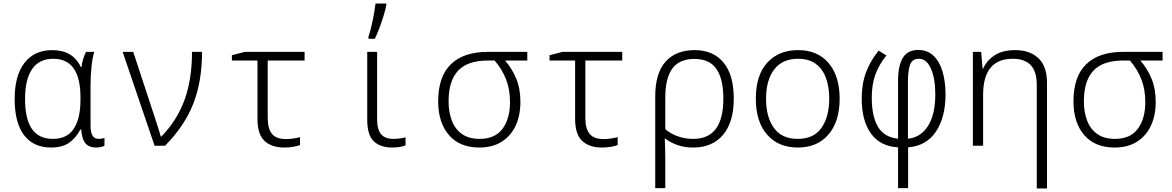

<svg xmlns="http://www.w3.org/2000/svg" viewBox="-20 -826 6640 1088"><path d="M269 10Q170 10 116.5 -60Q63 -130 63 -265Q63 -398 119 -470Q175 -542 276 -542Q393 -542 438 -446H442Q444 -468 451 -490.5Q458 -513 467 -532H514Q504 -499 498.5 -448.5Q493 -398 493 -337V-119Q493 -73 505 -56Q517 -39 539 -39Q556 -39 572 -44V0Q565 4 552 7Q539 10 524 10Q486 10 465.5 -12.5Q445 -35 440 -92H435Q416 -52 377 -21Q338 10 269 10ZM279 -39Q361 -39 398.5 -97Q436 -155 436 -260V-274Q436 -493 282 -493Q202 -493 162 -434.5Q122 -376 122 -266Q122 -150 161.5 -94.5Q201 -39 279 -39Z M856 0 675 -532H735L858 -158Q865 -135 875.5 -103.5Q886 -72 891 -52H894Q983 -143 1025.5 -259.5Q1068 -376 1068 -532H1125Q1125 -366 1075.5 -239Q1026 -112 915 0Z M1591 10Q1519 10 1479 -27.5Q1439 -65 1439 -152V-483H1294V-513L1367 -532H1706V-483H1497V-159Q1497 -96 1521.5 -67Q1546 -38 1599 -38Q1620 -38 1641.5 -41Q1663 -44 1680 -49V-4Q1665 2 1641 6Q1617 10 1591 10Z M2202 10Q2136 10 2098.5 -25Q2061 -60 2061 -147V-532H2117V-151Q2117 -92 2139.5 -65.5Q2162 -39 2209 -39Q2227 -39 2246 -41.5Q2265 -44 2278 -48V-2Q2248 10 2202 10ZM2068 -617Q2080 -654 2091.5 -708Q2103 -762 2108 -806H2169V-797Q2164 -770 2153.5 -736Q2143 -702 2130 -667.5Q2117 -633 2104 -606H2068Z M2696 10Q2585 10 2524 -60.5Q2463 -131 2463 -252Q2463 -392 2535 -462Q2607 -532 2744 -532H2968V-483H2842Q2882 -437 2905.5 -380Q2929 -323 2929 -249Q2929 -172 2902 -114Q2875 -56 2823 -23Q2771 10 2696 10ZM2698 -39Q2785 -39 2827.5 -96Q2870 -153 2870 -248Q2870 -320 2847.5 -377Q2825 -434 2783 -483H2744Q2630 -483 2576 -425.5Q2522 -368 2522 -252Q2522 -190 2540.5 -142Q2559 -94 2598 -66.5Q2637 -39 2698 -39Z M3391 10Q3319 10 3279 -27.5Q3239 -65 3239 -152V-483H3094V-513L3167 -532H3506V-483H3297V-159Q3297 -96 3321.5 -67Q3346 -38 3399 -38Q3420 -38 3441.5 -41Q3463 -44 3480 -49V-4Q3465 2 3441 6Q3417 10 3391 10Z M3693 -280Q3693 -410 3751 -476Q3809 -542 3917 -542Q4021 -542 4079.5 -472Q4138 -402 4138 -267Q4138 -134 4077.5 -62Q4017 10 3908 10Q3859 10 3819 -4Q3779 -18 3750 -41H3747Q3748 -16 3749 14Q3750 44 3750 80V240H3693ZM3909 -39Q4079 -39 4079 -267Q4079 -378 4040 -435Q4001 -492 3915 -492Q3829 -492 3789.5 -437Q3750 -382 3750 -275V-94Q3780 -68 3821 -53.5Q3862 -39 3909 -39Z M4501 10Q4390 10 4326.5 -63.5Q4263 -137 4263 -267Q4263 -400 4328 -471Q4393 -542 4502 -542Q4614 -542 4676 -468Q4738 -394 4738 -267Q4738 -138 4675 -64Q4612 10 4501 10ZM4500 -39Q4592 -39 4635.5 -102Q4679 -165 4679 -267Q4679 -333 4660.5 -384Q4642 -435 4603 -464Q4564 -493 4502 -493Q4414 -493 4367.5 -433Q4321 -373 4321 -266Q4321 -163 4365.5 -101Q4410 -39 4500 -39Z M5069 9Q4967 3 4915 -70Q4863 -143 4863 -266Q4863 -350 4887 -415Q4911 -480 4959 -539L5003 -512Q4959 -457 4939.5 -401Q4920 -345 4920 -273Q4920 -166 4955.5 -107Q4991 -48 5069 -40V-369Q5069 -453 5096 -498Q5123 -543 5183 -543Q5236 -543 5270.5 -509.5Q5305 -476 5321.5 -419Q5338 -362 5338 -292Q5338 -161 5283.5 -80Q5229 1 5126 9V240H5069ZM5125 -40Q5195 -46 5237.5 -110.5Q5280 -175 5280 -292Q5280 -380 5255.5 -436.5Q5231 -493 5187 -493Q5149 -493 5137 -459Q5125 -425 5125 -367Z M5493 0V-532H5540L5548 -437H5551Q5571 -483 5616 -512.5Q5661 -542 5733 -542Q5815 -542 5864 -496.5Q5913 -451 5913 -356V242H5855V-344Q5855 -421 5820.5 -457Q5786 -493 5719 -493Q5551 -493 5551 -289V0Z M6296 10Q6185 10 6124 -60.5Q6063 -131 6063 -252Q6063 -392 6135 -462Q6207 -532 6344 -532H6568V-483H6442Q6482 -437 6505.5 -380Q6529 -323 6529 -249Q6529 -172 6502 -114Q6475 -56 6423 -23Q6371 10 6296 10ZM6298 -39Q6385 -39 6427.5 -96Q6470 -153 6470 -248Q6470 -320 6447.5 -377Q6425 -434 6383 -483H6344Q6230 -483 6176 -425.5Q6122 -368 6122 -252Q6122 -190 6140.5 -142Q6159 -94 6198 -66.5Q6237 -39 6298 -39Z"/></svg>

Font: Noto Sans Mono Light
Style: Regular
Weight: 300
Designer: Monotype Design Team
Foundry: Monotype Imaging Inc.
Version: Version 2.014; ttfautohint (v1.8.4.7-5d5b)